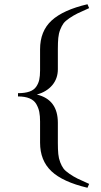

<svg xmlns="http://www.w3.org/2000/svg" viewBox="-20 -740 472 896"><path d="M250 -417Q250 -373.5 223.9 -342.5Q197.8 -311.5 151.9 -298.8Q250 -275.4 250 -167V-73.2Q250 -42 252 -21.5Q253.9 -1 261 17.3Q268.1 35.6 276.6 46.9Q285.2 58.1 304 71Q322.8 84 342 93.5Q361.3 103 396 118.2L388.2 136.2Q272.5 108.9 219.7 58.8Q167 8.8 167 -74.2V-172.9Q167 -199.2 163.3 -217.8Q159.7 -236.3 149.4 -254.2Q139.2 -272 117.7 -281Q96.2 -290 64 -290V-305.2Q96.2 -305.2 117.2 -312.5Q138.2 -319.8 148.7 -335Q159.2 -350.1 163.1 -367.7Q167 -385.3 167 -411.1V-509.8Q167 -594.7 220.9 -644.3Q274.9 -693.8 388.2 -720.2L396 -702.1Q361.3 -687 342 -677.5Q322.8 -668 303.7 -655Q284.7 -642.1 276.4 -630.9Q268.1 -619.6 261 -601.6Q253.9 -583.5 252 -563Q250 -542.5 250 -511.2Z"/></svg>

Font: Halibut Exp
Style: Regular
Weight: 400
Width: 7
Designer: Matteo Maggi
Foundry: Collletttivo
Version: Version 3.080 | FøM Fix